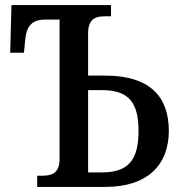

<svg xmlns="http://www.w3.org/2000/svg" viewBox="-20 -734 713 754"><path d="M126 0H394C562 0 643 -89 643 -220C643 -355 568 -437 394 -437H326V-602C326 -660 355 -670 392 -670H416V-714H25L20 -527H74L79 -578C83 -623 100 -657 155 -657H214V-110C214 -54 184 -44 147 -44H126ZM326 -57V-380H382C487 -380 524 -329 524 -220C524 -109 487 -57 381 -57Z"/></svg>

Font: Noto Serif SemiCondensed Medium
Style: Regular
Weight: 500
Width: 4
Designer: Monotype Design Team
Foundry: Monotype Imaging Inc.
Version: Version 2.014